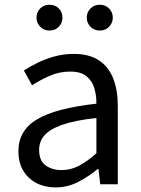

<svg xmlns="http://www.w3.org/2000/svg" viewBox="-20 -787 603 820"><path d="M217.2 13.4Q171.9 13.4 136.1 -4.9Q100.2 -23.2 79.4 -57.9Q58.6 -92.5 58.6 -141.3Q58.6 -230.1 138.5 -277.5Q218.3 -325 391.7 -344.2Q392.1 -379.4 382.8 -410.5Q373.5 -441.7 349.2 -461.5Q324.9 -481.3 280 -481.3Q232.6 -481.3 191.1 -462.8Q149.7 -444.3 117 -422.7L81.9 -486Q107 -502.3 139.8 -518.5Q172.6 -534.7 211.9 -545.7Q251.1 -556.8 294.5 -556.8Q361.2 -556.8 402.8 -529.1Q444.3 -501.4 463.7 -451.5Q483.1 -401.6 483.1 -334V0H408.2L400.5 -64.9H396.7Q358.6 -32.7 313.3 -9.7Q267.9 13.4 217.2 13.4ZM242.8 -60.6Q282 -60.6 317.3 -79Q352.5 -97.4 391.7 -132.4V-283.2Q300.7 -273.1 246.8 -254.3Q193 -235.5 170 -209.1Q147.1 -182.6 147.1 -147.4Q147.1 -100.4 174.9 -80.5Q202.6 -60.6 242.8 -60.6ZM191 -656.5Q167.4 -656.5 151.7 -672.7Q135.9 -688.9 135.9 -711.7Q135.9 -734.8 151.7 -750.8Q167.4 -766.8 191 -766.8Q215.6 -766.8 231.2 -750.8Q246.7 -734.8 246.7 -711.7Q246.7 -688.9 231.2 -672.7Q215.6 -656.5 191 -656.5ZM406.2 -656.5Q382.6 -656.5 366.5 -672.7Q350.5 -688.9 350.5 -711.7Q350.5 -734.8 366.5 -750.8Q382.6 -766.8 406.2 -766.8Q430.2 -766.8 445.9 -750.8Q461.7 -734.8 461.7 -711.7Q461.7 -688.9 445.9 -672.7Q430.2 -656.5 406.2 -656.5Z"/></svg>

Font: Noto Sans KR Thin
Style: Regular
Weight: 100
Designer: Ryoko NISHIZUKA 西塚涼子 (kana, bopomofo & ideographs); Paul D. Hunt (Latin, Greek & Cyrillic); Sandoll Communications 산돌커뮤니
Foundry: Adobe
Version: Version 2.004-H2;hotconv 1.0.118;makeotfexe 2.5.65603